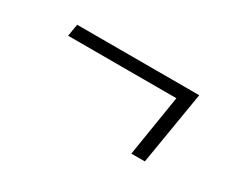

<svg xmlns="http://www.w3.org/2000/svg" viewBox="-48 -496 596 493"><g transform="rotate(30 250.0 -249.5)"><path d="M358 -141 387 -322H66L72 -358H434L398 -141Z"/></g></svg>

Font: Iosevka SS04 Extralight
Style: Italic
Weight: 200
Italic angle: -9°
Monospace: yes
Designer: Belleve Invis
Foundry: Belleve Invis
Version: Version 19.0.0; ttfautohint (v1.8.4)